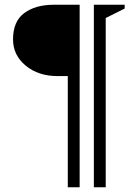

<svg xmlns="http://www.w3.org/2000/svg" viewBox="-20 -680 546 810"><path d="M266 110V-359H223Q142 -359 88.5 -403Q35 -447 35 -514Q35 -590 82.5 -625Q130 -660 207 -660H316V110ZM376 110V-660H506V-644L426 -604V110Z"/></svg>

Font: Spectral
Style: Regular
Weight: 400
Designer: Jean-Baptiste Levee
Foundry: Production Type
Version: Version 1.002